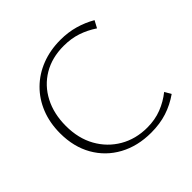

<svg xmlns="http://www.w3.org/2000/svg" viewBox="-170 -826 993 993"><g transform="rotate(-45 326.5 -329.0)"><path d="M395 7Q296 7 220 -34.5Q144 -76 101.5 -150.5Q59 -225 59 -324Q59 -400 84 -462.5Q109 -525 155 -570.5Q201 -616 264 -640.5Q327 -665 402 -665Q458 -665 507 -651Q556 -637 599 -612L578 -573Q536 -601 491 -616Q446 -631 392 -631Q306 -631 242 -593Q178 -555 142.5 -487Q107 -419 107 -330Q107 -239 145 -171Q183 -103 249 -64.5Q315 -26 399 -26Q456 -26 503.5 -44.5Q551 -63 591 -95L611 -60Q564 -27 511.5 -10Q459 7 395 7Z"/></g></svg>

Font: Ysabeau SC ExtraLight
Style: Regular
Weight: 250
Designer: Christian Thalmann (Catharsis Fonts)
Version: Version 2.001;gftools[0.9.30]; featfreeze: smcp